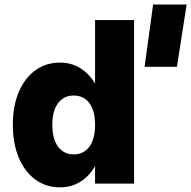

<svg xmlns="http://www.w3.org/2000/svg" viewBox="-20 -786 819 822"><path d="M635.5 -766.5H779L737.5 -500H599ZM554 -700V0H387V-75Q362 -31.5 323.8 -7.8Q285.5 16 237 16Q176.5 16 131 -17.5Q85.5 -51 60.2 -111.2Q35 -171.5 35 -252Q35 -332 60.2 -391.8Q85.5 -451.5 131 -484.8Q176.5 -518 237 -518Q285.5 -518 323.8 -494.2Q362 -470.5 387 -428V-700ZM204 -252Q204 -191.5 228.5 -158.2Q253 -125 295.5 -125Q338.5 -125 362.8 -158.2Q387 -191.5 387 -252Q387 -311.5 362.8 -344.2Q338.5 -377 295.5 -377Q253 -377 228.5 -344.2Q204 -311.5 204 -252Z"/></svg>

Font: Overused Grotesk ExtraBold
Style: Regular
Weight: 800
Version: Version 0.004